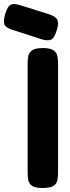

<svg xmlns="http://www.w3.org/2000/svg" viewBox="-98 -930 350 959"><path d="M115 9Q78 9 62.5 -1.5Q47 -12 43.5 -30Q40 -48 40 -67V-614Q40 -634 43.5 -651Q47 -668 63 -679Q79 -690 116 -690Q153 -690 169 -679Q185 -668 188.5 -650.5Q192 -633 192 -613V-66Q192 -47 188.5 -29.5Q185 -12 169 -1.5Q153 9 115 9ZM116 -732 -39 -782Q-71 -793 -76.5 -809.5Q-82 -826 -72 -860Q-61 -897 -46 -905.5Q-31 -914 0 -905L152 -857Q183 -846 189.5 -828.5Q196 -811 185 -778Q174 -742 160 -733.5Q146 -725 116 -732Z"/></svg>

Font: Fredoka SemiBold
Style: Regular
Weight: 600
Designer: Ben Nathan
Foundry: Milena B. Brandão, Ben Nathan
Version: Version 2.001